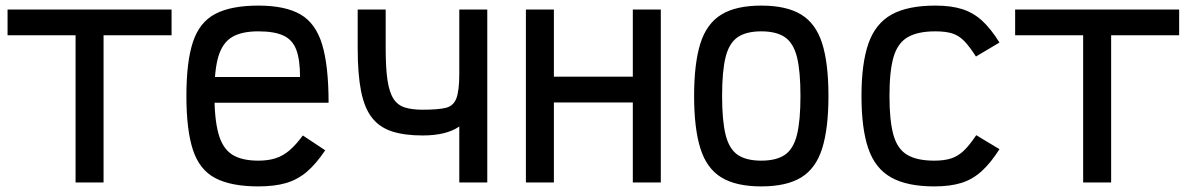

<svg xmlns="http://www.w3.org/2000/svg" viewBox="-20 -652 4240 686"><path d="M250 0V-618H350V0ZM7 -526V-618H593V-526Z M903 14Q806 14 749.5 -15.5Q693 -45 669.5 -116Q646 -187 646 -309Q646 -432 669.5 -502.5Q693 -573 749.5 -602.5Q806 -632 903 -632Q999 -632 1053.5 -600.5Q1108 -569 1131 -493Q1154 -417 1154 -285H675V-377H1052Q1052 -439 1038.5 -474.5Q1025 -510 992.5 -525Q960 -540 903 -540Q843 -540 809 -519.5Q775 -499 760.5 -451Q746 -403 746 -318Q746 -227 760.5 -174.5Q775 -122 809 -100Q843 -78 903 -78Q938 -78 964.5 -86.5Q991 -95 1014 -114.5Q1037 -134 1062 -168L1142 -115Q1109 -66 1076 -38Q1043 -10 1002 2Q961 14 903 14Z M1621 0V-200Q1598 -184 1565 -176Q1532 -168 1490 -168Q1425 -168 1380.5 -182.5Q1336 -197 1309 -231.5Q1282 -266 1270 -326.5Q1258 -387 1258 -479V-618H1358V-479Q1358 -409 1364.5 -365.5Q1371 -322 1386 -299Q1401 -276 1426.5 -268Q1452 -260 1490 -260Q1544 -260 1572 -266.5Q1600 -273 1610.5 -300.5Q1621 -328 1621 -389V-618H1721V0Z M2241 0V-618H2341V0ZM1859 0V-618H1959V0ZM1888 -286V-378H2312V-286Z M2700 14Q2610 14 2557.5 -18Q2505 -50 2482.5 -121.5Q2460 -193 2460 -309Q2460 -426 2482.5 -497Q2505 -568 2557.5 -600Q2610 -632 2700 -632Q2790 -632 2842.5 -600Q2895 -568 2917.5 -497Q2940 -426 2940 -309Q2940 -193 2917.5 -121.5Q2895 -50 2842.5 -18Q2790 14 2700 14ZM2700 -78Q2754 -78 2784.5 -99Q2815 -120 2827.5 -170.5Q2840 -221 2840 -309Q2840 -398 2827.5 -448Q2815 -498 2784.5 -519Q2754 -540 2700 -540Q2646 -540 2615.5 -519Q2585 -498 2572.5 -448Q2560 -398 2560 -309Q2560 -221 2572.5 -170.5Q2585 -120 2615.5 -99Q2646 -78 2700 -78Z M3318 14Q3221 14 3164 -18Q3107 -50 3082.5 -121Q3058 -192 3058 -309Q3058 -426 3083 -497Q3108 -568 3165.5 -600Q3223 -632 3322 -632Q3378 -632 3417.5 -619.5Q3457 -607 3488.5 -578.5Q3520 -550 3551 -500L3467 -450Q3444 -486 3425 -505.5Q3406 -525 3382.5 -532.5Q3359 -540 3322 -540Q3259 -540 3223 -519Q3187 -498 3172.5 -448Q3158 -398 3158 -309Q3158 -221 3172 -170.5Q3186 -120 3221 -99Q3256 -78 3318 -78Q3354 -78 3378.5 -86Q3403 -94 3423.5 -113.5Q3444 -133 3468 -169L3551 -119Q3520 -70 3487.5 -40.5Q3455 -11 3415 1.5Q3375 14 3318 14Z M3850 0V-618H3950V0ZM3607 -526V-618H4193V-526Z"/></svg>

Font: Victor Mono
Style: Bold
Weight: 700
Monospace: yes
Designer: Rune Bjørnerås
Version: Version 1.561;gftools[0.9.30]